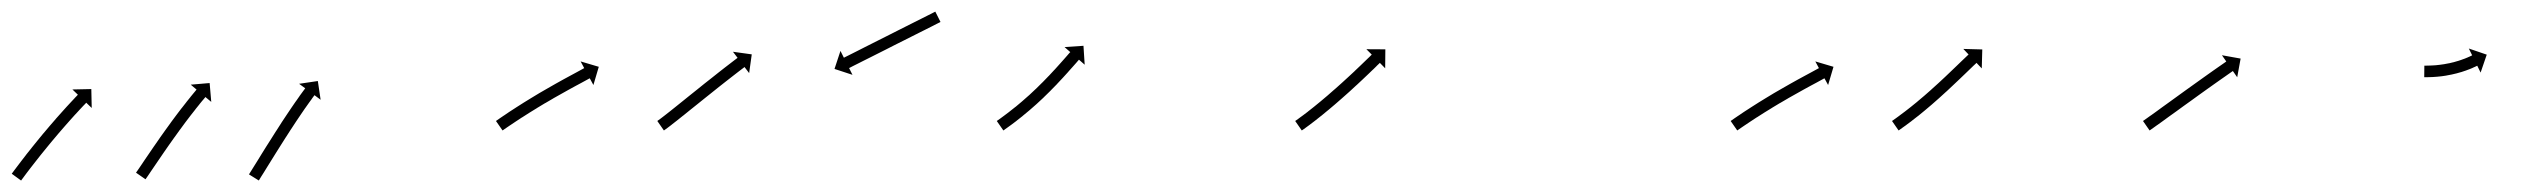

<svg xmlns="http://www.w3.org/2000/svg" viewBox="-22 -294 4369 332"><path d="M-0.5 4.8C-0.9 5.3 -1.3 5.8 -1.7 6.4L14.5 18.2C14.8 17.7 15.2 17.2 15.6 16.6C16.7 15.1 17.8 13.6 19 12.1L18.9 12.1L18.9 12.2C20.7 9.8 22.4 7.5 24.1 5.2L24.1 5.2L24.1 5.2C26.4 2.2 28.7 -0.7 30.9 -3.7L30.9 -3.7L30.9 -3.7C33.6 -7.2 36.4 -10.7 39.1 -14.2L39.1 -14.2L39.1 -14.2C42.1 -18.1 45.2 -22 48.3 -25.9L48.3 -25.9L48.3 -25.9C51.6 -30 54.9 -34.1 58.3 -38.2L58.3 -38.2L58.3 -38.2C61.7 -42.4 65.2 -46.7 68.7 -50.9L68.7 -50.9L68.7 -50.8C72.2 -55 75.7 -59.2 79.3 -63.4L79.3 -63.4L79.3 -63.4C82.7 -67.4 86.2 -71.4 89.7 -75.4L89.7 -75.4L89.7 -75.4C92.9 -79.1 96.2 -82.8 99.5 -86.5L99.5 -86.5L99.5 -86.5C102.4 -89.8 105.4 -93.1 108.4 -96.4L108.4 -96.3L108.4 -96.3C110.9 -99.1 113.5 -101.9 116 -104.6L116 -104.6L116 -104.6C118 -106.7 120 -108.8 121.9 -110.9L121.9 -110.9L121.9 -110.9C123.2 -112.3 124.5 -113.6 125.8 -114.9L125.8 -114.9L125.8 -114.9C126.2 -115.4 126.7 -115.9 127.1 -116.4L136.6 -107.3L135.9 -140L103.2 -139.3L112.7 -130.2C112.2 -129.7 111.8 -129.2 111.3 -128.8L111.3 -128.8L111.3 -128.7C110 -127.4 108.7 -126 107.4 -124.7L107.4 -124.6L107.4 -124.6C105.4 -122.5 103.4 -120.4 101.4 -118.2L101.4 -118.2L101.4 -118.2C98.8 -115.4 96.2 -112.6 93.7 -109.9L93.6 -109.8L93.6 -109.8C90.6 -106.5 87.6 -103.2 84.6 -99.8L84.6 -99.8L84.6 -99.8C81.2 -96.1 77.9 -92.3 74.6 -88.6L74.6 -88.6L74.6 -88.5C71.1 -84.5 67.6 -80.5 64.1 -76.4L64.1 -76.4L64.1 -76.4C60.5 -72.2 56.9 -67.9 53.4 -63.7L53.4 -63.7L53.3 -63.7C49.8 -59.4 46.3 -55.2 42.8 -50.9L42.8 -50.9L42.8 -50.9C39.4 -46.7 36 -42.5 32.7 -38.4L32.7 -38.4L32.7 -38.3C29.5 -34.4 26.4 -30.5 23.3 -26.6L23.3 -26.6L23.3 -26.5C20.6 -23 17.8 -19.5 15.1 -15.9L15.1 -15.9L15.1 -15.9C12.8 -12.9 10.5 -9.9 8.2 -6.8L8.2 -6.8L8.2 -6.8C6.4 -4.5 4.6 -2.1 2.9 0.2L2.9 0.2L2.9 0.2C1.8 1.7 0.6 3.2 -0.5 4.8ZM214.3 3C213.9 3.5 213.6 4.1 213.2 4.6L229.6 16C230 15.4 230.4 14.9 230.8 14.3L230.8 14.3L230.8 14.3C231.8 12.8 232.9 11.2 234 9.7L234 9.7L234 9.7C235.6 7.2 237.3 4.8 238.9 2.4C241 -0.7 243.2 -3.8 245.3 -7C247.8 -10.6 250.3 -14.3 252.8 -18L252.8 -18L252.8 -18C255.6 -22.1 258.4 -26.2 261.2 -30.3L261.2 -30.3L261.2 -30.3C264.2 -34.7 267.3 -39 270.3 -43.4L270.3 -43.4L270.3 -43.4C273.4 -47.8 276.6 -52.3 279.8 -56.8L279.8 -56.8L279.8 -56.7C282.9 -61.2 286.2 -65.6 289.4 -70.1L289.4 -70L289.4 -70C292.5 -74.3 295.7 -78.5 298.8 -82.8L298.8 -82.8L298.8 -82.8C301.8 -86.7 304.8 -90.7 307.8 -94.6L307.8 -94.6L307.8 -94.6C310.5 -98.1 313.2 -101.6 316 -105L316 -105L315.9 -105C318.3 -107.9 320.6 -110.9 323 -113.8L323 -113.8L322.9 -113.8C324.8 -116 326.6 -118.2 328.4 -120.5L328.4 -120.4L328.4 -120.4C329.6 -121.9 330.8 -123.3 332 -124.7L332 -124.7L332 -124.7C332.4 -125.2 332.8 -125.7 333.2 -126.2L343.3 -117.8L340.5 -150.4L307.8 -147.6L317.9 -139.1C317.5 -138.6 317.1 -138.1 316.6 -137.6L316.6 -137.5L316.6 -137.5C315.4 -136.1 314.2 -134.6 313 -133.2L313 -133.2L313 -133.2C311.1 -130.9 309.3 -128.6 307.4 -126.4L307.4 -126.4L307.4 -126.3C305 -123.4 302.6 -120.4 300.3 -117.5L300.3 -117.4L300.3 -117.4C297.5 -113.9 294.7 -110.4 292 -106.8L292 -106.8L291.9 -106.8C288.9 -102.8 285.9 -98.8 282.8 -94.8L282.8 -94.8L282.8 -94.8C279.6 -90.5 276.4 -86.2 273.2 -81.9L273.2 -81.9L273.2 -81.8C270 -77.4 266.7 -72.9 263.5 -68.4L263.5 -68.4L263.5 -68.4C260.3 -63.9 257.1 -59.4 253.9 -54.9L253.9 -54.8L253.9 -54.8C250.8 -50.4 247.8 -46.1 244.8 -41.7L244.7 -41.7L244.7 -41.6C241.9 -37.5 239.1 -33.4 236.3 -29.3L236.3 -29.3L236.3 -29.3C233.7 -25.6 231.2 -21.9 228.7 -18.2C226.6 -15.1 224.5 -11.9 222.4 -8.8C220.7 -6.4 219.1 -4 217.5 -1.6L217.5 -1.6L217.5 -1.6C216.4 -0.1 215.4 1.4 214.3 3L214.3 3ZM409.6 5.8C409.2 6.3 408.9 6.9 408.5 7.5L425.5 18.1C425.8 17.5 426.2 17 426.6 16.4C427.5 14.8 428.5 13.2 429.5 11.6C431.1 9.1 432.6 6.7 434.2 4.2C436.2 1 438.1 -2.2 440.1 -5.4C442.5 -9.2 444.9 -13 447.2 -16.8C449.8 -21 452.5 -25.2 455.1 -29.5L455.1 -29.5L455.1 -29.5C457.9 -34 460.8 -38.5 463.6 -43L463.6 -43L463.6 -43C466.5 -47.6 469.5 -52.2 472.4 -56.9L472.4 -56.8L472.4 -56.8C475.3 -61.5 478.3 -66.1 481.3 -70.7L481.3 -70.7L481.3 -70.6C484.2 -75.1 487.1 -79.5 490 -83.9L490 -83.9L490 -83.9C492.8 -88 495.5 -92.1 498.3 -96.2L498.3 -96.2L498.3 -96.2C500.8 -99.9 503.3 -103.5 505.8 -107.2L505.8 -107.2L505.8 -107.1C508 -110.2 510.1 -113.3 512.3 -116.3L512.3 -116.3L512.3 -116.3C514 -118.6 515.7 -121 517.4 -123.3L517.4 -123.3L517.3 -123.3C518.4 -124.8 519.5 -126.3 520.6 -127.8L520.6 -127.8L520.6 -127.8C521 -128.3 521.4 -128.8 521.8 -129.4L532.4 -121.5L527.6 -153.9L495.2 -149.1L505.8 -141.3C505.4 -140.7 505 -140.2 504.6 -139.7L504.6 -139.7L504.6 -139.7C503.4 -138.1 502.3 -136.6 501.2 -135.1L501.2 -135.1L501.2 -135.1C499.5 -132.7 497.8 -130.3 496 -128L496 -127.9L496 -127.9C493.8 -124.8 491.6 -121.7 489.5 -118.6L489.4 -118.6L489.4 -118.6C486.9 -114.9 484.3 -111.2 481.8 -107.5L481.8 -107.5L481.8 -107.5C479 -103.3 476.2 -99.2 473.4 -95L473.4 -95L473.4 -95C470.4 -90.5 467.5 -86.1 464.5 -81.6L464.5 -81.6L464.5 -81.5C461.5 -76.9 458.5 -72.3 455.6 -67.6L455.5 -67.6L455.5 -67.6C452.6 -63 449.6 -58.3 446.7 -53.6L446.7 -53.6L446.7 -53.6C443.8 -49.1 441 -44.6 438.1 -40.1L438.1 -40.1L438.1 -40.1C435.5 -35.8 432.9 -31.6 430.2 -27.4C427.9 -23.6 425.5 -19.8 423.2 -16C421.2 -12.8 419.2 -9.6 417.2 -6.4C415.6 -3.9 414.1 -1.4 412.6 1C411.6 2.6 410.6 4.2 409.6 5.8Z M837.2 -85.9C836.7 -85.6 836.1 -85.2 835.6 -84.8L847 -68.4C847.5 -68.8 848.1 -69.1 848.6 -69.5L848.6 -69.5L848.6 -69.5C850.1 -70.6 851.7 -71.6 853.2 -72.7L853.2 -72.7L853.2 -72.7C855.6 -74.3 858 -75.9 860.4 -77.6L860.3 -77.6L860.3 -77.5C863.4 -79.6 866.6 -81.7 869.7 -83.8L869.7 -83.8L869.7 -83.8C873.4 -86.2 877.1 -88.6 880.8 -91.1L880.8 -91L880.8 -91C884.9 -93.7 889.1 -96.4 893.3 -99L893.3 -99L893.3 -99C897.8 -101.8 902.3 -104.6 906.8 -107.3L906.8 -107.3L906.7 -107.3C911.4 -110.2 916.1 -113 920.8 -115.8L920.8 -115.7L920.8 -115.7C925.5 -118.5 930.2 -121.3 935 -124L935 -124L934.9 -124C939.5 -126.6 944.2 -129.2 948.8 -131.8L948.8 -131.8L948.8 -131.8C953.1 -134.3 957.4 -136.7 961.8 -139.1L961.8 -139.1L961.8 -139.1C965.7 -141.2 969.6 -143.3 973.5 -145.5L973.5 -145.5L973.5 -145.5C976.8 -147.3 980.1 -149.1 983.4 -150.8C986 -152.2 988.5 -153.6 991.1 -155C992.7 -155.9 994.4 -156.8 996 -157.7C996.6 -158 997.2 -158.3 997.8 -158.6L1004.1 -147L1013.4 -178.5L982 -187.8L988.2 -176.2C987.7 -175.9 987.1 -175.6 986.5 -175.3C984.9 -174.4 983.2 -173.5 981.6 -172.6C979 -171.2 976.4 -169.8 973.9 -168.4C970.6 -166.6 967.2 -164.8 963.9 -163L963.9 -163L963.9 -163C960 -160.9 956.1 -158.7 952.1 -156.6L952.1 -156.6L952.1 -156.6C947.7 -154.2 943.4 -151.7 939 -149.3L939 -149.3L939 -149.3C934.3 -146.6 929.7 -144 925 -141.3L925 -141.3L925 -141.3C920.2 -138.6 915.4 -135.8 910.6 -133L910.6 -133L910.6 -133C905.9 -130.1 901.1 -127.3 896.4 -124.4L896.4 -124.4L896.4 -124.4C891.8 -121.6 887.2 -118.8 882.7 -116L882.7 -115.9L882.6 -115.9C878.4 -113.3 874.2 -110.6 870 -107.9L869.9 -107.9L869.9 -107.8C866.2 -105.4 862.4 -102.9 858.6 -100.5L858.6 -100.5L858.6 -100.5C855.5 -98.4 852.3 -96.2 849.2 -94.1L849.1 -94.1L849.1 -94.1C846.7 -92.5 844.3 -90.8 841.9 -89.2L841.9 -89.2L841.9 -89.2C840.3 -88.1 838.8 -87 837.2 -85.9L837.2 -85.9Z M1116.1 -85.9C1115.6 -85.5 1115.1 -85.2 1114.6 -84.8L1126 -68.4C1126.6 -68.8 1127.1 -69.2 1127.7 -69.6C1127.7 -69.6 1127.7 -69.6 1127.7 -69.6C1127.7 -69.6 1127.7 -69.6 1127.7 -69.6C1129.3 -70.7 1130.9 -71.9 1132.4 -73C1132.4 -73 1132.4 -73 1132.4 -73.1C1132.5 -73.1 1132.5 -73.1 1132.5 -73.1C1134.8 -74.8 1137.2 -76.6 1139.5 -78.4L1139.5 -78.5L1139.5 -78.5C1142.5 -80.8 1145.5 -83.1 1148.5 -85.5L1148.5 -85.5L1148.5 -85.5C1152 -88.3 1155.5 -91.1 1159 -93.9L1159 -93.9L1159.1 -93.9C1162.9 -97 1166.8 -100.1 1170.7 -103.3C1174.9 -106.6 1179 -110 1183.2 -113.3C1187.5 -116.8 1191.7 -120.2 1196 -123.6C1200.3 -127.1 1204.6 -130.5 1208.9 -133.9L1208.9 -133.9L1208.9 -133.9C1213 -137.2 1217.2 -140.6 1221.4 -143.9L1221.4 -143.9L1221.4 -143.9C1225.3 -146.9 1229.2 -150 1233.1 -153.1L1233.1 -153.1L1233.1 -153.1C1236.6 -155.8 1240.1 -158.6 1243.6 -161.3L1243.6 -161.3L1243.6 -161.3C1246.6 -163.6 1249.5 -165.9 1252.5 -168.2L1252.5 -168.2L1252.5 -168.2C1254.8 -170 1257.1 -171.7 1259.4 -173.5L1259.4 -173.5L1259.4 -173.5C1260.9 -174.6 1262.4 -175.7 1263.9 -176.9C1264.4 -177.3 1264.9 -177.7 1265.4 -178.1L1273.4 -167.6L1277.9 -200L1245.4 -204.5L1253.4 -194C1252.8 -193.6 1252.3 -193.2 1251.8 -192.8C1250.3 -191.7 1248.8 -190.5 1247.3 -189.4L1247.3 -189.4L1247.3 -189.4C1245 -187.6 1242.7 -185.8 1240.3 -184L1240.3 -184L1240.3 -184C1237.3 -181.7 1234.3 -179.4 1231.3 -177.1L1231.3 -177.1L1231.3 -177.1C1227.8 -174.3 1224.3 -171.6 1220.7 -168.8L1220.7 -168.8L1220.7 -168.8C1216.8 -165.7 1212.9 -162.6 1209 -159.5L1209 -159.5L1209 -159.5C1204.8 -156.2 1200.6 -152.9 1196.4 -149.6L1196.4 -149.6L1196.4 -149.6C1192.1 -146.1 1187.8 -142.7 1183.5 -139.2C1179.2 -135.8 1174.9 -132.3 1170.6 -128.9C1166.5 -125.5 1162.3 -122.2 1158.2 -118.9C1154.3 -115.7 1150.4 -112.6 1146.5 -109.5L1146.5 -109.5L1146.5 -109.5C1143.1 -106.7 1139.6 -104 1136.1 -101.2L1136.1 -101.2L1136.1 -101.2C1133.2 -98.9 1130.2 -96.6 1127.3 -94.3L1127.3 -94.3L1127.3 -94.3C1125 -92.5 1122.7 -90.8 1120.4 -89C1120.4 -89 1120.5 -89.1 1120.5 -89.1C1120.5 -89.1 1120.5 -89.1 1120.5 -89.1C1119 -88 1117.6 -86.9 1116.1 -85.9C1116.1 -85.9 1116.1 -85.9 1116.1 -85.9C1116.1 -85.9 1116.1 -85.9 1116.1 -85.9ZM1602.5 -255.1C1603.1 -255.4 1603.7 -255.7 1604.3 -256L1595.3 -273.9C1594.7 -273.6 1594.1 -273.3 1593.5 -273C1591.8 -272.1 1590.2 -271.3 1588.5 -270.4C1585.9 -269.1 1583.3 -267.8 1580.7 -266.5C1577.3 -264.8 1573.9 -263.1 1570.6 -261.4C1566.6 -259.4 1562.6 -257.4 1558.6 -255.4C1554.2 -253.1 1549.7 -250.9 1545.3 -248.7C1540.5 -246.3 1535.7 -243.9 1531 -241.5C1526.1 -239 1521.2 -236.5 1516.2 -234C1511.3 -231.5 1506.4 -229.1 1501.5 -226.6C1496.7 -224.2 1492 -221.8 1487.2 -219.4C1482.8 -217.2 1478.3 -214.9 1473.9 -212.7C1469.9 -210.7 1465.9 -208.7 1461.9 -206.6C1458.5 -204.9 1455.2 -203.2 1451.8 -201.5C1449.2 -200.2 1446.6 -198.9 1444 -197.6C1442.3 -196.8 1440.7 -195.9 1439 -195.1C1438.4 -194.8 1437.8 -194.5 1437.2 -194.2L1431.3 -206L1421 -174.8L1452.1 -164.6L1446.2 -176.3C1446.8 -176.6 1447.4 -176.9 1448 -177.2C1449.7 -178.1 1451.3 -178.9 1453 -179.8C1455.6 -181.1 1458.2 -182.4 1460.8 -183.7C1464.2 -185.4 1467.5 -187.1 1470.9 -188.8C1474.9 -190.8 1478.9 -192.8 1482.9 -194.8C1487.3 -197.1 1491.8 -199.3 1496.2 -201.5C1501 -203.9 1505.7 -206.3 1510.5 -208.7C1515.4 -211.2 1520.3 -213.7 1525.2 -216.2C1530.2 -218.6 1535.1 -221.1 1540 -223.6C1544.7 -226 1549.5 -228.4 1554.3 -230.8C1558.7 -233 1563.2 -235.3 1567.6 -237.5C1571.6 -239.5 1575.6 -241.5 1579.6 -243.5C1583 -245.2 1586.3 -246.9 1589.7 -248.6C1592.3 -250 1594.9 -251.3 1597.5 -252.6C1599.2 -253.4 1600.8 -254.3 1602.5 -255.1Z M1703.2 -85.9C1702.6 -85.5 1702.1 -85.2 1701.6 -84.8L1713 -68.4C1713.6 -68.8 1714.1 -69.2 1714.7 -69.5L1714.7 -69.6L1714.7 -69.6C1716.2 -70.6 1717.8 -71.7 1719.3 -72.9L1719.3 -72.9L1719.3 -72.9C1721.7 -74.6 1724.1 -76.3 1726.5 -78.1C1726.5 -78.1 1726.5 -78.1 1726.5 -78.1C1726.5 -78.1 1726.5 -78.1 1726.5 -78.1C1729.6 -80.4 1732.6 -82.7 1735.7 -85C1735.7 -85 1735.7 -85.1 1735.7 -85.1C1735.7 -85.1 1735.7 -85.1 1735.7 -85.1C1739.3 -87.9 1742.8 -90.7 1746.4 -93.5C1746.4 -93.5 1746.4 -93.5 1746.4 -93.5C1746.4 -93.5 1746.4 -93.6 1746.4 -93.6C1750.3 -96.8 1754.2 -100 1758.1 -103.3C1758.1 -103.3 1758.1 -103.3 1758.1 -103.3C1758.1 -103.3 1758.1 -103.3 1758.1 -103.3C1762.2 -106.8 1766.3 -110.4 1770.3 -114C1770.3 -114 1770.3 -114 1770.3 -114C1770.3 -114.1 1770.4 -114.1 1770.4 -114.1C1774.5 -117.8 1778.5 -121.6 1782.6 -125.4C1782.6 -125.4 1782.6 -125.5 1782.6 -125.5C1782.6 -125.5 1782.6 -125.5 1782.6 -125.5C1786.7 -129.4 1790.6 -133.3 1794.6 -137.2C1794.6 -137.2 1794.6 -137.2 1794.6 -137.2C1794.6 -137.2 1794.6 -137.3 1794.6 -137.3C1798.4 -141.1 1802.2 -144.9 1805.9 -148.8C1805.9 -148.8 1805.9 -148.8 1805.9 -148.9C1805.9 -148.9 1805.9 -148.9 1805.9 -148.9C1809.4 -152.5 1812.8 -156.2 1816.2 -159.9L1816.2 -159.9L1816.2 -159.9C1819.3 -163.3 1822.3 -166.6 1825.3 -169.9L1825.3 -169.9L1825.3 -170C1827.8 -172.8 1830.4 -175.6 1832.9 -178.5L1832.9 -178.5L1832.9 -178.5C1834.8 -180.7 1836.7 -182.8 1838.7 -185C1839.9 -186.4 1841.1 -187.9 1842.4 -189.3C1842.8 -189.8 1843.2 -190.3 1843.7 -190.8L1853.6 -182.1L1851.5 -214.8L1818.8 -212.6L1828.7 -203.9C1828.2 -203.4 1827.8 -203 1827.3 -202.5C1826.1 -201 1824.9 -199.6 1823.6 -198.2C1821.7 -196.1 1819.8 -193.9 1817.9 -191.7L1817.9 -191.7L1817.9 -191.7C1815.4 -188.9 1812.9 -186.1 1810.4 -183.3L1810.4 -183.3L1810.4 -183.3C1807.5 -180 1804.5 -176.7 1801.5 -173.4L1801.5 -173.4L1801.5 -173.5C1798.2 -169.8 1794.8 -166.2 1791.4 -162.6C1791.4 -162.6 1791.4 -162.6 1791.4 -162.6C1791.4 -162.7 1791.4 -162.7 1791.4 -162.7C1787.8 -158.8 1784.1 -155.1 1780.4 -151.3C1780.4 -151.3 1780.4 -151.3 1780.4 -151.3C1780.4 -151.3 1780.4 -151.4 1780.4 -151.4C1776.6 -147.5 1772.7 -143.7 1768.8 -139.9C1768.8 -139.9 1768.8 -139.9 1768.8 -139.9C1768.8 -140 1768.8 -140 1768.8 -140C1764.9 -136.2 1760.9 -132.5 1756.9 -128.8C1756.9 -128.8 1756.9 -128.9 1756.9 -128.9C1756.9 -128.9 1756.9 -128.9 1756.9 -128.9C1753 -125.4 1749.1 -121.9 1745.1 -118.5C1745.1 -118.5 1745.1 -118.5 1745.1 -118.5C1745.1 -118.5 1745.1 -118.5 1745.1 -118.5C1741.4 -115.3 1737.6 -112.2 1733.8 -109C1733.8 -109 1733.8 -109.1 1733.8 -109.1C1733.8 -109.1 1733.8 -109.1 1733.8 -109.1C1730.4 -106.3 1726.9 -103.6 1723.4 -100.9C1723.4 -100.9 1723.5 -100.9 1723.5 -100.9C1723.5 -100.9 1723.5 -100.9 1723.5 -100.9C1720.5 -98.6 1717.6 -96.4 1714.6 -94.2C1714.6 -94.2 1714.6 -94.2 1714.6 -94.2C1714.6 -94.2 1714.6 -94.2 1714.6 -94.2C1712.3 -92.5 1710 -90.8 1707.7 -89.1L1707.7 -89.1L1707.7 -89.1C1706.2 -88 1704.7 -87 1703.2 -85.9L1703.2 -85.9Z M2219.2 -85.9C2218.7 -85.5 2218.1 -85.2 2217.6 -84.8L2229 -68.4C2229.5 -68.8 2230.1 -69.1 2230.6 -69.5L2230.6 -69.5L2230.7 -69.5C2232.2 -70.6 2233.8 -71.7 2235.3 -72.8C2235.3 -72.8 2235.3 -72.9 2235.3 -72.9C2235.4 -72.9 2235.4 -72.9 2235.4 -72.9C2237.8 -74.6 2240.1 -76.4 2242.5 -78.1C2242.5 -78.1 2242.5 -78.1 2242.5 -78.1C2242.5 -78.1 2242.5 -78.1 2242.5 -78.1C2245.6 -80.4 2248.6 -82.7 2251.7 -85.1C2251.7 -85.1 2251.7 -85.1 2251.7 -85.1C2251.7 -85.1 2251.7 -85.1 2251.7 -85.1C2255.3 -87.9 2258.8 -90.7 2262.3 -93.5C2262.3 -93.5 2262.3 -93.5 2262.4 -93.5C2262.4 -93.5 2262.4 -93.5 2262.4 -93.5C2266.3 -96.7 2270.2 -99.9 2274 -103.1C2274 -103.1 2274.1 -103.1 2274.1 -103.1C2274.1 -103.1 2274.1 -103.1 2274.1 -103.1C2278.2 -106.5 2282.3 -110 2286.4 -113.5L2286.4 -113.5L2286.4 -113.5C2290.6 -117.1 2294.8 -120.8 2298.9 -124.4L2299 -124.4L2299 -124.5C2303.1 -128.1 2307.2 -131.8 2311.4 -135.5L2311.4 -135.5L2311.4 -135.5C2315.3 -139.1 2319.3 -142.8 2323.2 -146.4L2323.3 -146.4L2323.3 -146.4C2326.9 -149.8 2330.6 -153.2 2334.2 -156.6L2334.3 -156.7L2334.3 -156.7C2337.5 -159.7 2340.8 -162.8 2344 -165.9L2344 -165.9L2344 -165.9C2346.8 -168.6 2349.5 -171.2 2352.2 -173.8L2352.2 -173.8L2352.3 -173.8C2354.3 -175.9 2356.4 -177.9 2358.5 -179.9L2358.5 -179.9L2358.5 -180C2359.9 -181.3 2361.2 -182.6 2362.6 -183.9C2363 -184.4 2363.5 -184.8 2364 -185.3L2373.2 -175.9L2373.5 -208.7L2340.7 -208.9L2350 -199.6C2349.5 -199.1 2349 -198.6 2348.6 -198.2C2347.2 -196.9 2345.9 -195.6 2344.6 -194.2L2344.6 -194.3L2344.6 -194.3C2342.5 -192.2 2340.4 -190.2 2338.3 -188.2L2338.3 -188.2L2338.3 -188.2C2335.6 -185.6 2332.9 -183 2330.2 -180.4L2330.2 -180.4L2330.2 -180.4C2327 -177.3 2323.8 -174.3 2320.5 -171.2L2320.6 -171.2L2320.6 -171.2C2316.9 -167.8 2313.3 -164.4 2309.7 -161.1L2309.7 -161.1L2309.7 -161.1C2305.8 -157.5 2301.9 -153.9 2297.9 -150.3L2298 -150.4L2298 -150.4C2293.9 -146.7 2289.8 -143.1 2285.7 -139.4L2285.7 -139.4L2285.7 -139.5C2281.6 -135.8 2277.5 -132.3 2273.4 -128.7L2273.4 -128.7L2273.4 -128.7C2269.4 -125.3 2265.3 -121.8 2261.3 -118.5C2261.3 -118.5 2261.3 -118.5 2261.3 -118.5C2261.3 -118.5 2261.3 -118.5 2261.3 -118.5C2257.5 -115.3 2253.7 -112.2 2249.8 -109.1C2249.8 -109.1 2249.8 -109.1 2249.8 -109.1C2249.8 -109.1 2249.8 -109.1 2249.8 -109.1C2246.4 -106.4 2242.9 -103.6 2239.4 -100.9C2239.4 -100.9 2239.4 -100.9 2239.4 -100.9C2239.5 -100.9 2239.5 -100.9 2239.5 -100.9C2236.5 -98.6 2233.5 -96.4 2230.5 -94.1C2230.5 -94.1 2230.6 -94.2 2230.6 -94.2C2230.6 -94.2 2230.6 -94.2 2230.6 -94.2C2228.3 -92.5 2226 -90.8 2223.6 -89.1C2223.6 -89.1 2223.7 -89.1 2223.7 -89.1C2223.7 -89.1 2223.7 -89.1 2223.7 -89.1C2222.2 -88 2220.7 -87 2219.2 -85.9L2219.2 -85.9Z M2972.2 -85.9C2971.7 -85.6 2971.1 -85.2 2970.6 -84.8L2982 -68.4C2982.5 -68.8 2983.1 -69.1 2983.6 -69.5L2983.6 -69.5L2983.6 -69.5C2985.1 -70.6 2986.7 -71.6 2988.2 -72.7L2988.2 -72.7L2988.2 -72.7C2990.6 -74.3 2993 -75.9 2995.4 -77.6L2995.3 -77.6L2995.3 -77.5C2998.4 -79.6 3001.6 -81.7 3004.7 -83.8L3004.7 -83.8L3004.7 -83.8C3008.4 -86.2 3012.1 -88.6 3015.8 -91.1L3015.8 -91L3015.8 -91C3019.9 -93.7 3024.1 -96.4 3028.3 -99L3028.3 -99L3028.3 -99C3032.8 -101.8 3037.3 -104.6 3041.8 -107.3L3041.8 -107.3L3041.7 -107.3C3046.4 -110.2 3051.1 -113 3055.8 -115.8L3055.8 -115.7L3055.8 -115.7C3060.5 -118.5 3065.2 -121.3 3070 -124L3070 -124L3069.9 -124C3074.5 -126.6 3079.2 -129.2 3083.8 -131.8L3083.8 -131.8L3083.8 -131.8C3088.1 -134.3 3092.4 -136.7 3096.8 -139.1L3096.8 -139.1L3096.8 -139.1C3100.7 -141.2 3104.6 -143.3 3108.5 -145.5L3108.5 -145.5L3108.5 -145.5C3111.8 -147.3 3115.1 -149.1 3118.4 -150.8C3121 -152.2 3123.5 -153.6 3126.1 -155C3127.7 -155.9 3129.4 -156.8 3131 -157.7C3131.6 -158 3132.2 -158.3 3132.8 -158.6L3139.1 -147L3148.4 -178.5L3117 -187.8L3123.2 -176.2C3122.7 -175.9 3122.1 -175.6 3121.5 -175.3C3119.9 -174.4 3118.2 -173.5 3116.6 -172.6C3114 -171.2 3111.4 -169.8 3108.9 -168.4C3105.6 -166.6 3102.2 -164.8 3098.9 -163L3098.9 -163L3098.9 -163C3095 -160.9 3091.1 -158.7 3087.1 -156.6L3087.1 -156.6L3087.1 -156.6C3082.7 -154.2 3078.4 -151.7 3074 -149.3L3074 -149.3L3074 -149.3C3069.3 -146.6 3064.7 -144 3060 -141.3L3060 -141.3L3060 -141.3C3055.2 -138.6 3050.4 -135.8 3045.6 -133L3045.6 -133L3045.6 -133C3040.9 -130.1 3036.1 -127.3 3031.4 -124.4L3031.4 -124.4L3031.4 -124.4C3026.8 -121.6 3022.2 -118.8 3017.7 -116L3017.7 -115.9L3017.6 -115.9C3013.4 -113.3 3009.2 -110.6 3005 -107.9L3004.9 -107.9L3004.9 -107.8C3001.2 -105.4 2997.4 -102.9 2993.6 -100.5L2993.6 -100.5L2993.6 -100.5C2990.5 -98.4 2987.3 -96.2 2984.2 -94.1L2984.1 -94.1L2984.1 -94.1C2981.7 -92.5 2979.3 -90.8 2976.9 -89.2L2976.9 -89.2L2976.9 -89.2C2975.3 -88.1 2973.8 -87 2972.2 -85.9L2972.2 -85.9Z M3251.2 -85.9C3250.6 -85.5 3250.1 -85.2 3249.6 -84.8L3261 -68.4C3261.6 -68.8 3262.1 -69.2 3262.7 -69.5L3262.7 -69.5L3262.7 -69.6C3264.2 -70.6 3265.8 -71.7 3267.3 -72.8L3267.3 -72.9L3267.3 -72.9C3269.7 -74.6 3272.1 -76.3 3274.5 -78C3274.5 -78 3274.5 -78.1 3274.5 -78.1C3274.5 -78.1 3274.5 -78.1 3274.5 -78.1C3277.6 -80.4 3280.6 -82.6 3283.7 -84.9C3283.7 -84.9 3283.7 -85 3283.7 -85C3283.7 -85 3283.7 -85 3283.7 -85C3287.3 -87.7 3290.9 -90.5 3294.4 -93.3C3294.4 -93.3 3294.4 -93.3 3294.4 -93.3C3294.4 -93.3 3294.5 -93.3 3294.5 -93.3C3298.4 -96.5 3302.3 -99.7 3306.2 -102.9C3306.2 -102.9 3306.2 -102.9 3306.2 -102.9C3306.2 -102.9 3306.2 -102.9 3306.2 -102.9C3310.4 -106.4 3314.5 -109.8 3318.5 -113.3C3318.5 -113.3 3318.6 -113.3 3318.6 -113.4C3318.6 -113.4 3318.6 -113.4 3318.6 -113.4C3322.8 -117 3326.9 -120.7 3331.1 -124.4C3331.1 -124.4 3331.1 -124.4 3331.1 -124.4C3331.1 -124.4 3331.1 -124.4 3331.1 -124.4C3335.2 -128.1 3339.3 -131.8 3343.4 -135.6L3343.4 -135.6L3343.5 -135.6C3347.4 -139.2 3351.3 -142.9 3355.2 -146.6L3355.2 -146.6L3355.2 -146.6C3358.9 -150 3362.5 -153.5 3366.1 -156.9L3366.1 -156.9L3366.1 -156.9C3369.3 -160 3372.6 -163.1 3375.8 -166.2C3378.5 -168.8 3381.2 -171.4 3383.9 -174C3386 -176.1 3388.1 -178.1 3390.2 -180.1L3390.2 -180.1L3390.2 -180.1C3391.6 -181.3 3392.9 -182.6 3394.3 -183.9C3394.8 -184.4 3395.2 -184.8 3395.7 -185.3L3404.8 -175.7L3405.7 -208.5L3372.9 -209.4L3382 -199.8C3381.5 -199.3 3381 -198.9 3380.5 -198.4C3379.2 -197.1 3377.8 -195.8 3376.4 -194.5L3376.4 -194.5L3376.4 -194.5C3374.3 -192.5 3372.2 -190.5 3370.1 -188.5C3367.4 -185.9 3364.7 -183.3 3361.9 -180.6C3358.7 -177.6 3355.5 -174.5 3352.3 -171.4L3352.3 -171.4L3352.3 -171.4C3348.7 -168 3345.1 -164.5 3341.5 -161.1L3341.5 -161.1L3341.5 -161.1C3337.6 -157.5 3333.8 -153.9 3329.9 -150.3L3329.9 -150.3L3329.9 -150.3C3325.9 -146.6 3321.8 -142.9 3317.7 -139.3C3317.7 -139.3 3317.8 -139.3 3317.8 -139.3C3317.8 -139.3 3317.8 -139.3 3317.8 -139.3C3313.7 -135.7 3309.6 -132.1 3305.5 -128.5C3305.5 -128.5 3305.5 -128.5 3305.5 -128.5C3305.5 -128.5 3305.5 -128.5 3305.5 -128.5C3301.5 -125.1 3297.5 -121.7 3293.4 -118.3C3293.4 -118.3 3293.4 -118.3 3293.4 -118.3C3293.5 -118.3 3293.5 -118.3 3293.5 -118.3C3289.7 -115.2 3285.8 -112.1 3282 -109C3282 -109 3282 -109 3282 -109C3282 -109 3282 -109 3282 -109C3278.5 -106.3 3275 -103.5 3271.5 -100.8C3271.5 -100.8 3271.6 -100.9 3271.6 -100.9C3271.6 -100.9 3271.6 -100.9 3271.6 -100.9C3268.6 -98.6 3265.6 -96.4 3262.6 -94.2C3262.6 -94.2 3262.6 -94.2 3262.6 -94.2C3262.7 -94.2 3262.7 -94.2 3262.7 -94.2C3260.3 -92.5 3258 -90.8 3255.7 -89.1L3255.7 -89.1L3255.7 -89.1C3254.2 -88 3252.7 -87 3251.2 -85.9L3251.2 -85.9Z M3685.2 -85.9C3684.7 -85.6 3684.1 -85.2 3683.6 -84.8L3695 -68.4C3695.5 -68.8 3696.1 -69.1 3696.6 -69.5L3696.6 -69.5L3696.6 -69.5C3698.2 -70.6 3699.7 -71.7 3701.3 -72.8L3701.3 -72.8L3701.3 -72.8C3703.7 -74.5 3706.1 -76.2 3708.4 -77.9L3708.4 -77.9L3708.5 -77.9C3711.5 -80.1 3714.6 -82.3 3717.7 -84.5C3721.3 -87.1 3724.9 -89.7 3728.5 -92.4C3732.6 -95.3 3736.6 -98.2 3740.7 -101.1C3745 -104.3 3749.3 -107.4 3753.6 -110.5C3758.1 -113.7 3762.5 -116.9 3767 -120.1C3771.4 -123.4 3775.9 -126.6 3780.4 -129.8C3784.7 -132.9 3789 -136 3793.4 -139.1C3797.4 -141.9 3801.5 -144.8 3805.5 -147.7C3809.1 -150.3 3812.8 -152.9 3816.4 -155.4C3819.5 -157.6 3822.6 -159.8 3825.7 -161.9C3828 -163.6 3830.4 -165.2 3832.8 -166.9C3834.3 -168 3835.9 -169 3837.4 -170.1C3837.9 -170.5 3838.5 -170.9 3839 -171.2L3846.5 -160.4L3852.4 -192.7L3820.1 -198.5L3827.6 -187.7C3827.1 -187.3 3826.5 -186.9 3826 -186.5C3824.4 -185.5 3822.9 -184.4 3821.4 -183.3C3819 -181.6 3816.6 -180 3814.2 -178.3C3811.1 -176.1 3808 -174 3804.9 -171.8C3801.2 -169.2 3797.6 -166.6 3793.9 -164C3789.9 -161.1 3785.8 -158.2 3781.7 -155.3C3777.4 -152.2 3773.1 -149.1 3768.7 -146C3764.2 -142.8 3759.8 -139.6 3755.3 -136.4C3750.8 -133.2 3746.4 -129.9 3741.9 -126.7C3737.6 -123.6 3733.3 -120.5 3728.9 -117.3C3724.9 -114.4 3720.9 -111.5 3716.8 -108.6C3713.2 -106 3709.6 -103.3 3706 -100.7C3702.9 -98.5 3699.9 -96.3 3696.8 -94.1L3696.8 -94.2L3696.8 -94.2C3694.5 -92.5 3692.1 -90.8 3689.7 -89.1L3689.7 -89.1L3689.7 -89.1C3688.2 -88.1 3686.7 -87 3685.2 -85.9L3685.2 -85.9Z M4171.1 -180.5C4170.8 -180.5 4170.4 -180.5 4170.1 -180.5L4169.9 -160.5C4170.2 -160.5 4170.6 -160.5 4170.9 -160.5L4170.9 -160.5L4170.9 -160.5C4171.9 -160.5 4172.9 -160.5 4173.9 -160.5C4173.9 -160.5 4173.9 -160.5 4173.9 -160.5C4173.9 -160.5 4173.9 -160.5 4173.9 -160.5C4175.5 -160.5 4177 -160.5 4178.5 -160.6C4178.5 -160.6 4178.5 -160.6 4178.6 -160.6C4178.6 -160.6 4178.6 -160.6 4178.6 -160.6C4180.6 -160.6 4182.6 -160.7 4184.5 -160.8C4184.5 -160.8 4184.6 -160.8 4184.6 -160.8C4184.6 -160.8 4184.6 -160.8 4184.6 -160.8C4187 -160.9 4189.3 -161.1 4191.6 -161.3C4191.6 -161.3 4191.7 -161.3 4191.7 -161.3C4191.7 -161.3 4191.8 -161.3 4191.8 -161.3C4194.4 -161.5 4197 -161.8 4199.6 -162.1C4199.6 -162.1 4199.6 -162.1 4199.6 -162.1C4199.7 -162.1 4199.7 -162.1 4199.7 -162.1C4202.5 -162.5 4205.2 -162.9 4208 -163.3C4208 -163.3 4208 -163.3 4208.1 -163.3C4208.1 -163.4 4208.2 -163.4 4208.2 -163.4C4211 -163.8 4213.8 -164.4 4216.7 -165C4216.7 -165 4216.7 -165 4216.8 -165C4216.8 -165 4216.8 -165 4216.8 -165C4219.7 -165.6 4222.5 -166.3 4225.3 -167C4225.3 -167 4225.3 -167 4225.4 -167C4225.4 -167 4225.4 -167 4225.4 -167C4228.1 -167.7 4230.9 -168.5 4233.5 -169.3C4233.5 -169.3 4233.6 -169.3 4233.6 -169.3C4233.6 -169.3 4233.7 -169.3 4233.7 -169.3C4236.2 -170.1 4238.7 -170.9 4241.2 -171.8C4241.2 -171.8 4241.2 -171.8 4241.2 -171.8C4241.3 -171.8 4241.3 -171.8 4241.3 -171.8C4243.5 -172.6 4245.7 -173.5 4247.9 -174.3C4247.9 -174.3 4248 -174.3 4248 -174.3C4248 -174.3 4248 -174.3 4248 -174.3C4249.9 -175.1 4251.7 -175.9 4253.6 -176.6C4253.6 -176.6 4253.6 -176.6 4253.6 -176.7C4253.6 -176.7 4253.6 -176.7 4253.6 -176.7C4255.1 -177.3 4256.5 -177.9 4257.9 -178.6C4257.9 -178.6 4257.9 -178.6 4257.9 -178.6C4257.9 -178.6 4257.9 -178.6 4257.9 -178.6C4258.8 -179 4259.7 -179.4 4260.6 -179.9L4260.6 -179.9L4260.6 -179.9C4260.9 -180 4261.3 -180.2 4261.6 -180.3L4267.4 -168.5L4278 -199.5L4247 -210.1L4252.8 -198.3C4252.5 -198.2 4252.2 -198 4251.9 -197.9L4251.9 -197.9L4251.9 -197.9C4251.1 -197.5 4250.3 -197.1 4249.4 -196.7C4249.4 -196.7 4249.4 -196.7 4249.5 -196.7C4249.5 -196.7 4249.5 -196.7 4249.5 -196.7C4248.2 -196.1 4246.9 -195.6 4245.6 -195C4245.6 -195 4245.6 -195 4245.6 -195C4245.7 -195 4245.7 -195 4245.7 -195C4244 -194.3 4242.3 -193.6 4240.6 -192.9C4240.6 -192.9 4240.6 -192.9 4240.6 -192.9C4240.7 -192.9 4240.7 -192.9 4240.7 -192.9C4238.6 -192.2 4236.6 -191.4 4234.5 -190.7C4234.5 -190.7 4234.6 -190.7 4234.6 -190.7C4234.6 -190.7 4234.7 -190.7 4234.7 -190.7C4232.4 -189.9 4230 -189.1 4227.7 -188.4C4227.7 -188.4 4227.7 -188.4 4227.8 -188.4C4227.8 -188.4 4227.8 -188.5 4227.8 -188.5C4225.3 -187.7 4222.8 -187 4220.3 -186.3C4220.3 -186.3 4220.3 -186.3 4220.4 -186.4C4220.4 -186.4 4220.4 -186.4 4220.4 -186.4C4217.8 -185.7 4215.2 -185.1 4212.6 -184.5C4212.6 -184.5 4212.6 -184.5 4212.6 -184.5C4212.7 -184.6 4212.7 -184.6 4212.7 -184.6C4210.1 -184 4207.4 -183.5 4204.7 -183.1C4204.7 -183.1 4204.8 -183.1 4204.8 -183.1C4204.8 -183.1 4204.9 -183.1 4204.9 -183.1C4202.3 -182.7 4199.7 -182.3 4197.1 -182C4197.1 -182 4197.1 -182 4197.2 -182C4197.2 -182 4197.2 -182 4197.2 -182C4194.8 -181.7 4192.4 -181.4 4189.9 -181.2C4189.9 -181.2 4190 -181.2 4190 -181.2C4190 -181.2 4190 -181.2 4190 -181.2C4187.9 -181 4185.7 -180.9 4183.5 -180.8C4183.5 -180.8 4183.5 -180.8 4183.5 -180.8C4183.5 -180.8 4183.6 -180.8 4183.6 -180.8C4181.7 -180.7 4179.9 -180.6 4178 -180.6C4178 -180.6 4178 -180.6 4178 -180.6C4178.1 -180.6 4178.1 -180.6 4178.1 -180.6C4176.6 -180.5 4175.2 -180.5 4173.8 -180.5C4173.8 -180.5 4173.8 -180.5 4173.8 -180.5C4173.8 -180.5 4173.8 -180.5 4173.8 -180.5C4172.9 -180.5 4172 -180.5 4171.1 -180.5L4171.1 -180.5Z"/></svg>

Font: FRB American Cursive Just Arrows Extralight
Style: Italic
Weight: 200
Italic angle: -25°
Version: Version 2.0;Modular Font Editor K font №1